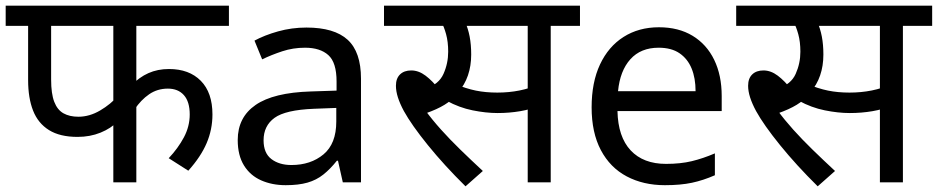

<svg xmlns="http://www.w3.org/2000/svg" viewBox="-20 -642 3302 676"><path d="M460 -551V-313L442 -341Q470 -370 502.5 -384.5Q535 -399 575 -399Q646 -399 687 -357.5Q728 -316 728 -239Q728 -186 707.5 -138Q687 -90 643 -41L574 -85Q607 -120 627.5 -158.5Q648 -197 648 -239Q648 -284 627.5 -307Q607 -330 571 -330Q534 -330 505 -310Q476 -290 454 -257L460 -293V0H379V-238L395 -215Q371 -190 334 -175Q297 -160 253 -160Q191 -160 152.5 -184Q114 -208 96.5 -252.5Q79 -297 79 -360V-551H0V-622H786V-551ZM160 -551V-362Q160 -312 171 -283.5Q182 -255 203.5 -243Q225 -231 256 -231Q295 -231 332.5 -253Q370 -275 397 -306L379 -252V-551Z M1059 -545Q1157 -545 1204 -502Q1251 -459 1251 -365V0H1187L1170 -76H1166Q1143 -47 1118.5 -27.5Q1094 -8 1062.5 1Q1031 10 986 10Q938 10 899.5 -7Q861 -24 839 -59.5Q817 -95 817 -149Q817 -229 880 -272.5Q943 -316 1074 -320L1165 -323V-355Q1165 -422 1136 -448Q1107 -474 1054 -474Q1012 -474 974 -461.5Q936 -449 903 -433L876 -499Q911 -518 959 -531.5Q1007 -545 1059 -545ZM1085 -259Q985 -255 946.5 -227Q908 -199 908 -148Q908 -103 935.5 -82Q963 -61 1006 -61Q1074 -61 1119 -98.5Q1164 -136 1164 -214V-262Z M1619 14Q1544 -60 1486.5 -131Q1429 -202 1402 -251Q1388 -277 1381 -299Q1374 -321 1374 -340Q1374 -366 1388.5 -380Q1403 -394 1428 -394Q1454 -394 1478.5 -375.5Q1503 -357 1527 -326L1480 -331Q1525 -345 1541.5 -382Q1558 -419 1558 -460Q1558 -495 1550.5 -522Q1543 -549 1534 -564L1575 -551H1332V-622H1749V-551H1583L1617 -566Q1628 -542 1633.5 -513.5Q1639 -485 1639 -450Q1639 -410 1627.5 -376.5Q1616 -343 1593 -317L1589 -310Q1571 -289 1545 -273Q1519 -257 1479 -243L1477 -254Q1502 -220 1533 -185.5Q1564 -151 1601 -115Q1638 -79 1680 -40ZM1732 -244Q1691 -244 1644 -253.5Q1597 -263 1553 -287L1580 -347Q1621 -330 1655.5 -323Q1690 -316 1731 -316Q1772 -316 1809.5 -323.5Q1847 -331 1885 -348V-272Q1850 -257 1811.5 -250.5Q1773 -244 1732 -244ZM1838 0V-551H1728V-622H2022V-551H1919V0Z M2300 -546Q2369 -546 2418.5 -516Q2468 -486 2494.5 -431.5Q2521 -377 2521 -304V-251H2154Q2156 -160 2200.5 -112.5Q2245 -65 2325 -65Q2376 -65 2415.5 -74.5Q2455 -84 2497 -102V-25Q2456 -7 2416 1.5Q2376 10 2321 10Q2245 10 2186.5 -21Q2128 -52 2095.5 -113.5Q2063 -175 2063 -264Q2063 -352 2092.5 -415Q2122 -478 2175.5 -512Q2229 -546 2300 -546ZM2299 -474Q2236 -474 2199.5 -433.5Q2163 -393 2156 -321H2429Q2429 -367 2415 -401Q2401 -435 2372.5 -454.5Q2344 -474 2299 -474Z M2859 14Q2784 -60 2726.5 -131Q2669 -202 2642 -251Q2628 -277 2621 -299Q2614 -321 2614 -340Q2614 -366 2628.5 -380Q2643 -394 2668 -394Q2694 -394 2718.5 -375.5Q2743 -357 2767 -326L2720 -331Q2765 -345 2781.5 -382Q2798 -419 2798 -460Q2798 -495 2790.5 -522Q2783 -549 2774 -564L2815 -551H2572V-622H2989V-551H2823L2857 -566Q2868 -542 2873.5 -513.5Q2879 -485 2879 -450Q2879 -410 2867.5 -376.5Q2856 -343 2833 -317L2829 -310Q2811 -289 2785 -273Q2759 -257 2719 -243L2717 -254Q2742 -220 2773 -185.5Q2804 -151 2841 -115Q2878 -79 2920 -40ZM2972 -244Q2931 -244 2884 -253.5Q2837 -263 2793 -287L2820 -347Q2861 -330 2895.5 -323Q2930 -316 2971 -316Q3012 -316 3049.5 -323.5Q3087 -331 3125 -348V-272Q3090 -257 3051.5 -250.5Q3013 -244 2972 -244ZM3078 0V-551H2968V-622H3262V-551H3159V0Z"/></svg>

Font: hindi15
Style: Regular
Weight: 400
Designer: Jelle Bosma - Monotype Design Team
Foundry: Monotype Imaging Inc.
Version: Version 2.006